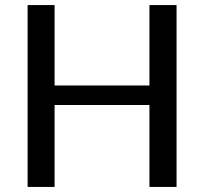

<svg xmlns="http://www.w3.org/2000/svg" viewBox="-20 -738 806 758"><path d="M677 0H570V-323.5H195.5V0H89V-718H195.5V-400.5H570V-718H677Z"/></svg>

Font: Verano Sans Medium
Style: Regular
Weight: 500
Designer: Lukasz Dziedzic with Adam Twardoch and Botio Nikoltchev
Foundry: tyPoland Lukasz Dziedzic
Version: Version 3.001;December 28, 2019;FontCreator 12.0.0.2547 64-b